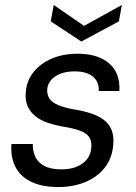

<svg xmlns="http://www.w3.org/2000/svg" viewBox="-20 -740 546 772"><path d="M215 12Q148 12 104.5 -9.5Q61 -31 41.5 -70Q22 -109 26 -161H112Q111 -134 121.5 -110.5Q132 -87 158 -73Q184 -59 227 -59Q262 -59 288 -69.5Q314 -80 329.5 -99.5Q345 -119 347 -145Q350 -173 338 -189.5Q326 -206 300.5 -215Q275 -224 239 -230Q203 -236 173 -246Q143 -256 122 -273Q101 -290 90.5 -314.5Q80 -339 84 -373Q88 -417 115.5 -451Q143 -485 188.5 -504.5Q234 -524 292 -524Q374 -524 419 -485Q464 -446 460 -374H377Q379 -411 353.5 -432Q328 -453 281 -453Q232 -453 202.5 -433Q173 -413 170 -382Q168 -361 178.5 -344.5Q189 -328 214 -317.5Q239 -307 278 -300Q316 -294 346 -284Q376 -274 397.5 -258Q419 -242 429 -216.5Q439 -191 435 -154Q430 -102 400.5 -65Q371 -28 323 -8Q275 12 215 12ZM470 -720 458 -654 307 -573 184 -654 196 -720 318 -636Z"/></svg>

Font: DM Sans 12pt
Style: Italic
Weight: 400
Italic angle: -10°
Version: Version 4.004;gftools[0.9.30]